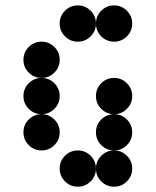

<svg xmlns="http://www.w3.org/2000/svg" viewBox="-20 -704 587 724"><path d="M341.8 -615.2Q341.8 -586.9 321.8 -566.9Q301.8 -546.9 273.4 -546.9Q245.1 -546.9 225.1 -566.9Q205.1 -586.9 205.1 -615.2Q205.1 -643.6 225.1 -663.6Q245.1 -683.6 273.4 -683.6Q301.8 -683.6 321.8 -663.6Q341.8 -643.6 341.8 -615.2ZM478.5 -615.2Q478.5 -586.9 458.5 -566.9Q438.5 -546.9 410.2 -546.9Q381.8 -546.9 361.8 -566.9Q341.8 -586.9 341.8 -615.2Q341.8 -643.6 361.8 -663.6Q381.8 -683.6 410.2 -683.6Q438.5 -683.6 458.5 -663.6Q478.5 -643.6 478.5 -615.2ZM205.1 -478.5Q205.1 -450.2 185.1 -430.2Q165 -410.2 136.7 -410.2Q108.4 -410.2 88.4 -430.2Q68.4 -450.2 68.4 -478.5Q68.4 -506.8 88.4 -526.9Q108.4 -546.9 136.7 -546.9Q165 -546.9 185.1 -526.9Q205.1 -506.8 205.1 -478.5ZM205.1 -341.8Q205.1 -313.5 185.1 -293.5Q165 -273.4 136.7 -273.4Q108.4 -273.4 88.4 -293.5Q68.4 -313.5 68.4 -341.8Q68.4 -370.1 88.4 -390.1Q108.4 -410.2 136.7 -410.2Q165 -410.2 185.1 -390.1Q205.1 -370.1 205.1 -341.8ZM478.5 -341.8Q478.5 -313.5 458.5 -293.5Q438.5 -273.4 410.2 -273.4Q381.8 -273.4 361.8 -293.5Q341.8 -313.5 341.8 -341.8Q341.8 -370.1 361.8 -390.1Q381.8 -410.2 410.2 -410.2Q438.5 -410.2 458.5 -390.1Q478.5 -370.1 478.5 -341.8ZM205.1 -205.1Q205.1 -176.8 185.1 -156.7Q165 -136.7 136.7 -136.7Q108.4 -136.7 88.4 -156.7Q68.4 -176.8 68.4 -205.1Q68.4 -233.4 88.4 -253.4Q108.4 -273.4 136.7 -273.4Q165 -273.4 185.1 -253.4Q205.1 -233.4 205.1 -205.1ZM478.5 -205.1Q478.5 -176.8 458.5 -156.7Q438.5 -136.7 410.2 -136.7Q381.8 -136.7 361.8 -156.7Q341.8 -176.8 341.8 -205.1Q341.8 -233.4 361.8 -253.4Q381.8 -273.4 410.2 -273.4Q438.5 -273.4 458.5 -253.4Q478.5 -233.4 478.5 -205.1ZM341.8 -68.4Q341.8 -40 321.8 -20Q301.8 0 273.4 0Q245.1 0 225.1 -20Q205.1 -40 205.1 -68.4Q205.1 -96.7 225.1 -116.7Q245.1 -136.7 273.4 -136.7Q301.8 -136.7 321.8 -116.7Q341.8 -96.7 341.8 -68.4ZM478.5 -68.4Q478.5 -40 458.5 -20Q438.5 0 410.2 0Q381.8 0 361.8 -20Q341.8 -40 341.8 -68.4Q341.8 -96.7 361.8 -116.7Q381.8 -136.7 410.2 -136.7Q438.5 -136.7 458.5 -116.7Q478.5 -96.7 478.5 -68.4Z"/></svg>

Font: DatDot
Style: Bold
Weight: 700
Designer: GGBot
Version: 1.00